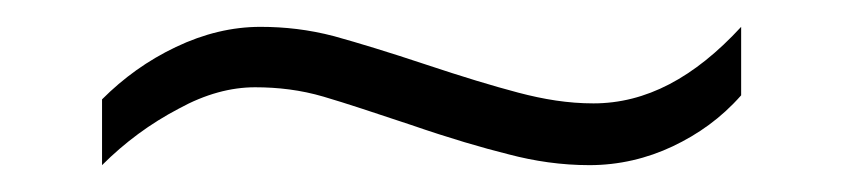

<svg xmlns="http://www.w3.org/2000/svg" viewBox="-20 -388 629 143"><path d="M56 -314C56 -314 56 -265 56 -265C73 -282 92 -296 113 -307C133 -318 152 -323 170 -323C187 -323 204 -321 221 -316C238 -311 259 -304 286 -295C315 -285 339 -278 359 -273C378 -268 398 -265 419 -265C441 -265 462 -270 481 -279C500 -288 517 -300 532 -317C532 -317 532 -368 532 -368C497 -330 461 -311 422 -311C403 -311 385 -314 366 -319C347 -324 324 -331 297 -340C270 -349 247 -356 229 -361C210 -366 192 -368 174 -368C153 -368 132 -363 111 -353C90 -343 72 -330 56 -314Z"/></svg>

Font: BUSH 25 TRIRONG 0515 A
Style: Regular
Weight: 400
Designer: Katatrad Team
Foundry: CadsonDemak